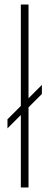

<svg xmlns="http://www.w3.org/2000/svg" viewBox="-20 -828 218 848"><path d="M72 0V-320L13 -261V-301L72 -360V-808H106V-394L165 -453V-413L106 -354V0Z"/></svg>

Font: Encode Sans Cnd Th
Style: Regular
Weight: 100
Width: 3
Designer: Multiple Designers
Foundry: Impallari Type
Version: Version 3.002; ttfautohint (v1.8.3) -l 8 -r 50 -G 200 -x 14 